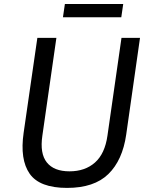

<svg xmlns="http://www.w3.org/2000/svg" viewBox="-20 -908 716 938"><path d="M307.5 10Q173.5 10 125 -59.2Q76.5 -128.5 95.5 -259.5L162.5 -723H255.5L187 -245.5Q174 -158 208.8 -114.5Q243.5 -71 319.5 -71Q395.5 -71 444 -114Q492.5 -157 505 -245.5L573.5 -723H664L596.5 -250Q578.5 -125 509.2 -57.5Q440 10 307.5 10ZM287.5 -823.5 297 -888.5H582L572.5 -823.5Z"/></svg>

Font: Public Sans
Style: Italic
Weight: 400
Italic angle: -8°
Designer: The Public Sans project authors (U.S. Web Design System). Libre Franklin designed by Pablo Impallari and Rodrigo Fuenzal
Version: Version 1.008; ttfautohint (v1.8.1) -l 8 -r 50 -G 200 -x 14 